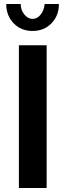

<svg xmlns="http://www.w3.org/2000/svg" viewBox="-20 -935 326 955"><path d="M74 0V-710H212V0ZM142 -841Q165 -841 182 -862Q199 -883 202 -915H273Q273 -857 236 -819Q199 -781 142 -781Q85 -781 48 -819Q11 -857 11 -915H83Q83 -885 101 -863Q119 -841 142 -841Z"/></svg>

Font: Raleway
Style: Bold
Weight: 700
Designer: Matt McInerney, Pablo Impallari, Rodrigo Fuenzalida
Foundry: Matt McInerney, Pablo Impallari, Rodrigo Fuenzalida
Version: Version 4.026